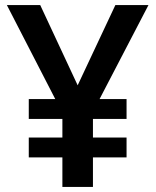

<svg xmlns="http://www.w3.org/2000/svg" viewBox="-20 -734 612 754"><path d="M285 -399 138 -714H7L197 -345H93V-267H225V-194H93V-116H225V0H345V-116H477V-194H345V-267H477V-345H371L563 -714H433Z"/></svg>

Font: Noto Sans Myanmar SemiBold
Style: Regular
Weight: 600
Designer: Monotype Design Team
Foundry: Monotype Imaging Inc.
Version: Version 2.107